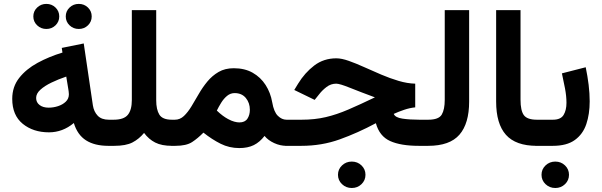

<svg xmlns="http://www.w3.org/2000/svg" viewBox="-20 -733 3025 965"><path d="M310.5 -650.4Q310.5 -676.8 329.6 -695.1Q348.6 -713.4 376 -713.4Q403.3 -713.4 422.1 -695.1Q440.9 -676.8 440.9 -650.4Q440.9 -624 422.1 -605.7Q403.3 -587.4 376 -587.4Q348.6 -587.4 329.6 -605.7Q310.5 -624 310.5 -650.4ZM147.5 -650.4Q147.5 -676.8 166.7 -695.1Q186 -713.4 212.9 -713.4Q240.2 -713.4 259 -695.1Q277.8 -676.8 277.8 -650.4Q277.8 -624 259 -605.7Q240.2 -587.4 212.9 -587.4Q186 -587.4 166.7 -605.7Q147.5 -624 147.5 -650.4ZM524.9 0Q455.6 0 412.4 -27.6Q369.1 -55.2 351.1 -114.7Q294.9 -67.9 226.1 -67.9Q147 -67.9 94.2 -110.8Q41.5 -153.8 41.5 -236.3Q41.5 -296.9 76.4 -341.3Q111.3 -385.7 168.7 -417Q226.1 -448.2 293.9 -468.8L290.5 -492.2L400.9 -514.6L446.8 -203.6Q451.7 -171.9 470.9 -151.6Q490.2 -131.3 526.9 -131.3H541.5V0ZM326.2 -259.3Q326.2 -266.1 325 -274.2Q323.7 -282.2 322.3 -291.5L313 -348.1Q272.9 -334.5 238.5 -317.9Q204.1 -301.3 182.9 -282Q161.6 -262.7 161.6 -240.7Q161.6 -218.3 179 -205.1Q196.3 -191.9 224.6 -191.9Q248.5 -191.9 271.7 -199.5Q294.9 -207 310.5 -221.9Q326.2 -236.8 326.2 -259.3Z M642.6 -230V-682.1H765.1V-229.5Q765.1 -182.1 781 -156.7Q796.9 -131.3 843.8 -131.3H859.4V0H844.7Q792.5 0 760 -16.6Q727.5 -33.2 704.1 -64.9Q678.7 -34.2 645.8 -17.1Q612.8 0 554.2 0H522V-131.3H551.3Q602.5 -131.3 622.6 -156Q642.6 -180.7 642.6 -230Z M861.3 0H839.8L840.3 -131.3H858.9Q884.8 -131.3 904.5 -150.1Q924.3 -168.9 942.1 -198.2Q960 -227.5 979 -260.7Q998 -293.9 1022.2 -323.2Q1046.4 -352.5 1078.6 -371.3Q1110.8 -390.1 1155.3 -390.1Q1210 -390.1 1250 -367.4Q1290 -344.7 1314.9 -305.9Q1339.8 -267.1 1348.1 -219.2Q1356.4 -170.4 1376.5 -150.9Q1396.5 -131.3 1419.9 -131.3H1432.6V0H1419.4Q1388.2 0 1357.9 -13.9Q1327.6 -27.8 1309.6 -49.8Q1285.6 -18.6 1255.6 -3.7Q1225.6 11.2 1182.6 11.2Q1132.3 11.2 1088.9 -10.5Q1045.4 -32.2 1002.4 -66.4Q974.6 -38.1 945.6 -19Q916.5 0 861.3 0ZM1159.2 -265.1Q1138.2 -265.1 1121.3 -251.2Q1104.5 -237.3 1091.8 -216.8Q1079.1 -196.3 1069.8 -177.2Q1085 -162.6 1099.1 -152.1Q1113.3 -141.6 1126 -134.8Q1143.1 -125.5 1157.5 -121.6Q1171.9 -117.7 1183.1 -117.7Q1210.9 -117.7 1223.4 -136.2Q1235.8 -154.8 1235.8 -181.2Q1235.8 -215.8 1215.6 -240.5Q1195.3 -265.1 1159.2 -265.1Z M1678.7 145.5Q1678.7 117.7 1699 98.4Q1719.2 79.1 1748 79.1Q1776.9 79.1 1796.9 98.4Q1816.9 117.7 1816.9 145.5Q1816.9 173.3 1796.9 192.6Q1776.9 211.9 1748 211.9Q1719.2 211.9 1699 192.6Q1678.7 173.3 1678.7 145.5ZM2066.9 -312.5V-193.4Q2040.5 -190.9 2011.5 -181.2Q1982.4 -171.4 1959 -160.6Q1966.3 -142.1 2002.9 -136.7Q2039.6 -131.3 2087.4 -131.3H2114.3V0H2085.4Q1994.1 0 1940.7 -24.2Q1887.2 -48.3 1869.1 -113.8Q1777.8 -64.9 1687.5 -32.5Q1597.2 0 1494.6 0H1413.1V-131.3H1496.1Q1562 -131.3 1617.2 -144.3Q1672.4 -157.2 1730.7 -182.4Q1789.1 -207.5 1864.3 -243.7Q1790.5 -271 1739 -291.7Q1687.5 -312.5 1669.9 -312.5Q1643.1 -312.5 1621.3 -295.9Q1599.6 -279.3 1585 -260.3L1561.5 -231L1459 -280.8L1478 -312Q1511.7 -367.2 1559.3 -403.6Q1606.9 -439.9 1670.4 -439.9Q1696.8 -439.9 1732.7 -427.2Q1768.6 -414.6 1810.1 -395.8Q1851.6 -377 1895.8 -358.2Q1939.9 -339.4 1983.6 -326.4Q2027.3 -313.5 2066.9 -312.5Z M2094.7 -131.3H2132.3Q2185.1 -131.3 2200.2 -157Q2215.3 -182.6 2215.3 -231.4V-682.1H2337.9V-222.2Q2337.9 -112.3 2289.3 -56.2Q2240.7 0 2131.8 0H2094.7Z M2473.6 -682.1H2596.2V-231.9Q2596.2 -176.8 2613 -154.1Q2629.9 -131.3 2678.2 -131.3H2690.4V0H2678.2Q2572.3 0 2522.9 -55.4Q2473.6 -110.8 2473.6 -222.7Z M2758.8 0H2670.4V-131.3H2758.8Q2798.3 -131.3 2812.7 -155.3Q2827.1 -179.2 2827.1 -216.3Q2827.1 -249.5 2819.8 -288.3Q2812.5 -327.1 2804.2 -364.3L2923.8 -395Q2933.1 -350.6 2938.5 -306.9Q2943.8 -263.2 2943.8 -223.6Q2943.8 -159.7 2926.8 -109.1Q2909.7 -58.6 2869.1 -29.3Q2828.6 0 2758.8 0ZM2701.7 145.5Q2701.7 117.7 2721.9 98.4Q2742.2 79.1 2771 79.1Q2799.8 79.1 2819.8 98.4Q2839.8 117.7 2839.8 145.5Q2839.8 173.3 2819.8 192.6Q2799.8 211.9 2771 211.9Q2742.2 211.9 2721.9 192.6Q2701.7 173.3 2701.7 145.5Z"/></svg>

Font: Vazirmatn RD UI FD
Style: Bold
Weight: 700
Designer: Saber Rastikerdar
Foundry: Saber Rastikerdar
Version: Version 33.003